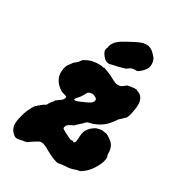

<svg xmlns="http://www.w3.org/2000/svg" viewBox="-177 -806 902 975"><g transform="rotate(30 273.5 -318.5)"><path d="M464 -470Q465 -469 467.5 -468.5Q470 -468 470 -467.5Q470 -467 467 -468Q464 -469 464 -470ZM225 -484Q232 -484 243 -484H254L259 -482Q261 -481 263 -480.5Q265 -480 266 -480Q267 -480 267 -480Q267 -480 266.5 -481Q266 -482 266 -482Q268 -484 286 -477Q317 -465 327 -459Q346 -447 363 -442Q367 -441 373.5 -441Q380 -441 385 -442Q396 -445 408 -456Q412 -460 414.5 -462Q417 -464 417 -463Q417 -462 417 -462Q419 -462 425 -465Q426 -466 426 -465Q426 -464 431 -466Q433 -467 433.5 -466.5Q434 -466 435.5 -466.5Q437 -467 441.5 -467Q446 -467 447 -467.5Q448 -468 449 -468L453 -469L463 -468Q467 -468 471.5 -466Q476 -464 477 -463.5Q478 -463 480.5 -462Q483 -461 484 -461Q485 -461 488 -458Q493 -455 493 -456L502 -446Q509 -436 511 -425Q513 -419 513 -409Q514 -388 508 -361Q503 -332 495 -321Q494 -319 493.5 -318Q493 -317 492 -317Q491 -318 484 -310Q476 -301 469 -296Q462 -290 459 -285Q457 -280 454 -277Q450 -270 449 -270Q447 -268 444.5 -265Q442 -262 440 -259Q426 -242 406 -228Q387 -216 378 -213Q374 -211 371 -210Q363 -206 344 -202Q336 -200 334 -199Q329 -197 317 -183Q310 -176 298 -166Q294 -162 294 -162Q293 -161 293 -161Q292 -161 289.5 -158.5Q287 -156 287 -155Q287 -154 286 -153.5Q285 -153 284 -152Q283 -151 275 -148Q259 -141 253 -135Q248 -131 246 -124Q243 -117 245 -112Q247 -109 265 -99Q295 -84 302 -81Q306 -80 310 -80Q314 -80 316.5 -81.5Q319 -83 319 -83Q319 -83 320 -80Q322 -73 331 -81Q334 -84 334 -90Q334 -94 334.5 -94.5Q335 -95 335 -99Q335 -103 335.5 -103.5Q336 -104 336 -115Q337 -136 342 -149Q345 -157 353 -167Q364 -181 377 -189Q380 -191 382 -192Q384 -194 393 -197Q396 -197 397.5 -198Q399 -199 405 -200Q414 -201 415 -202Q417 -203 431 -200Q436 -199 439 -199Q442 -199 447 -198Q457 -194 468 -186Q472 -183 477 -179Q487 -173 493 -163Q503 -148 505 -128Q505 -122 505.5 -116Q506 -110 506 -108Q506 -103 508.5 -100.5Q511 -98 510 -90Q509 -87 509 -81Q506 -60 492 -36Q485 -23 480 -16Q460 13 431 31Q425 35 421 35Q412 35 388 44Q383 45 375.5 47Q368 49 355 49Q337 50 333 51Q330 52 326 52Q322 52 321.5 52.5Q321 53 318 53L312 55H310Q308 55 304 54.5Q300 54 294.5 52.5Q289 51 285 49Q274 46 257 37Q250 33 244 30.5Q238 28 233.5 25Q229 22 218 16Q197 5 186 5Q178 5 175 6Q169 8 161 14Q157 16 155 17Q153 18 148 21.5Q143 25 138 28Q133 31 128 35Q117 43 117 42Q117 41 111 43Q109 44 107.5 44Q106 44 103.5 44.5Q101 45 96.5 45.5Q92 46 85 48Q74 51 64 51Q56 51 50 46Q31 33 24 14Q21 7 20 0Q17 -19 28 -61Q38 -100 61 -135Q64 -140 66 -140Q70 -141 75 -149Q77 -151 78.5 -151Q80 -151 83 -154.5Q86 -158 88 -159Q90 -160 91 -161Q92 -162 92.5 -162Q93 -162 95 -164Q97 -166 97.5 -166Q98 -166 99 -167Q100 -168 100.5 -167.5Q101 -167 102 -168Q103 -169 103.5 -169Q104 -169 107 -171Q114 -176 113 -178Q112 -179 113 -179Q114 -179 114 -180Q114 -181 114.5 -181.5Q115 -182 115 -182.5Q115 -183 117 -185Q119 -187 118.5 -187.5Q118 -188 119 -189Q120 -190 121 -191L123 -193L121 -192L124 -196Q130 -200 130 -201H128Q127 -201 131 -204Q136 -208 136 -210L135 -212L146 -220Q170 -236 173 -243Q177 -251 177 -255Q177 -258 175 -259.5Q173 -261 165 -263Q152 -266 142 -271Q136 -274 131 -278Q118 -288 108 -301Q95 -319 92 -337Q90 -346 91 -357Q92 -376 98 -392Q101 -399 107 -406Q111 -410 113 -413.5Q115 -417 119 -422.5Q123 -428 125.5 -429Q128 -430 132.5 -434.5Q137 -439 138.5 -440Q140 -441 140 -441.5Q140 -442 142 -443Q147 -447 145 -449Q145 -449 147.5 -450.5Q150 -452 151 -454L152 -456H151Q150 -457 155 -460Q176 -474 198 -480Q213 -483 225 -484ZM293 -336Q289 -337 284.5 -337.5Q280 -338 273 -336Q265 -334 262 -331.5Q259 -329 256 -323Q248 -308 244 -302Q239 -294 226 -280Q217 -270 218 -267Q219 -264 224 -264Q234 -264 256 -274Q259 -276 262 -277Q285 -286 300 -296Q314 -305 314 -317Q315 -324 307 -329Q299 -334 293 -336ZM383 -690Q402 -694 418 -688Q433 -682 447 -667Q460 -655 465 -644Q470 -633 470 -621Q471 -607 467 -597Q464 -591 462 -588Q455 -575 440 -563Q429 -553 426 -553Q426 -553 423.5 -551.5Q421 -550 421 -551Q421 -552 418 -551.5Q415 -551 406 -551Q394 -550 389 -547Q386 -545 383 -544Q377 -540 374.5 -538.5Q372 -537 372 -536Q373 -535 372 -535Q371 -535 369.5 -534Q368 -533 358.5 -530.5Q349 -528 340.5 -525.5Q332 -523 328 -522Q315 -519 309 -518Q294 -514 284 -512Q267 -510 254 -521Q251 -523 251 -523Q251 -523 251 -524Q251 -525 246.5 -529Q242 -533 242 -533.5Q242 -534 240 -537Q232 -548 230 -555L229 -559Q230 -558 229 -562L230 -572L231 -573Q232 -575 232 -575Q232 -575 232 -576Q232 -577 233 -577Q234 -578 235 -589Q235 -590 236 -591.5Q237 -593 237 -594Q237 -595 238 -597Q239 -599 239 -600Q239 -601 240 -602Q244 -606 243 -608Q243 -608 245 -610Q250 -614 249 -616Q249 -617 258.5 -625Q268 -633 276 -638Q306 -656 341 -674Q366 -687 383 -690Z"/></g></svg>

Font: TT2020 Style B
Style: Italic
Weight: 400
Italic angle: -15°
Version: Version 0.2.000